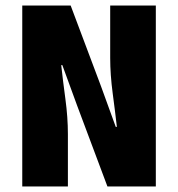

<svg xmlns="http://www.w3.org/2000/svg" viewBox="-20 -670 640 690"><path d="M60 0V-650H234L343 -360L396 -214H400Q394 -267 385 -334.5Q376 -402 376 -462V-650H540V0H366L257 -291L204 -436H200Q206 -381 215 -314.5Q224 -248 224 -188V0Z"/></svg>

Font: Source Code Pro ExtraLight Black
Style: Regular
Weight: 900
Monospace: yes
Version: Version 1.018;hotconv 1.0.116;makeotfexe 2.5.65601